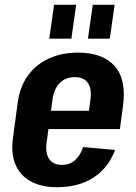

<svg xmlns="http://www.w3.org/2000/svg" viewBox="-20 -769 568 799"><path d="M218 10Q152 10 107.5 -14.5Q63 -39 44 -85.5Q25 -132 34 -196L54 -344Q63 -409 96.5 -455Q130 -501 183.5 -525.5Q237 -550 305 -550Q409 -550 458.5 -492.5Q508 -435 491 -322L479 -232H156L167 -308H376L345 -273L356 -352Q363 -399 346 -423.5Q329 -448 292 -448Q254 -448 230 -425Q206 -402 199 -359L174 -176Q168 -132 184.5 -107.5Q201 -83 237 -83Q271 -83 292.5 -102.5Q314 -122 326 -157L459 -145Q431 -70 369 -30Q307 10 218 10ZM297 -749 277 -608H185L205 -749ZM457 -749 437 -608H346L366 -749Z"/></svg>

Font: Pathway Extreme Condensed
Style: Bold Italic
Weight: 700
Width: 3
Italic angle: -8°
Version: Version 1.001;gftools[0.9.26]